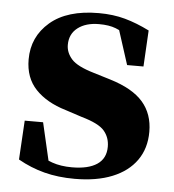

<svg xmlns="http://www.w3.org/2000/svg" viewBox="-46 -606 604 666"><g transform="rotate(5 256.0 -273.0)"><path d="M238 17Q180 17 132 4.5Q84 -8 40 -33L48 -169H112L146 -22L92 -29V-65Q126 -43 156 -32.5Q186 -22 225 -22Q282 -22 312.5 -42.5Q343 -63 343 -104Q343 -136 323.5 -159Q304 -182 244 -199L186 -218Q119 -238 81 -278Q43 -318 43 -382Q43 -461 102.5 -512Q162 -563 272 -563Q322 -563 363.5 -551.5Q405 -540 449 -518L442 -392H385L339 -535L387 -517V-487Q357 -507 334 -516Q311 -525 276 -525Q230 -525 202 -503.5Q174 -482 174 -444Q174 -417 194 -394.5Q214 -372 272 -355L331 -337Q410 -313 446 -271.5Q482 -230 482 -168Q482 -110 452.5 -68.5Q423 -27 368.5 -5Q314 17 238 17Z"/></g></svg>

Font: Noto Serif SC ExtraLight Black
Style: Regular
Weight: 900
Version: Version 2.002-H1;hotconv 1.1.0;makeotfexe 2.6.0